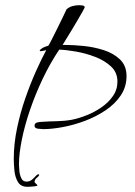

<svg xmlns="http://www.w3.org/2000/svg" viewBox="-20 -601 519 739"><path d="M86 118Q60 118 49 99.5Q38 81 35.5 55.5Q33 30 33 11Q33 -47 45.5 -107Q58 -167 77.5 -223Q97 -279 118.5 -327Q140 -375 158 -408Q151 -407 146 -405.5Q141 -404 138 -404Q128 -404 137.5 -412Q147 -420 166 -425Q168 -427 178.5 -447.5Q189 -468 202 -494.5Q215 -521 225 -541.5Q235 -562 236 -565Q246 -574 259 -577.5Q272 -581 285 -581Q289 -581 297.5 -580Q306 -579 306 -572Q306 -571 297.5 -556Q289 -541 277 -520.5Q265 -500 252.5 -479.5Q240 -459 231 -444.5Q222 -430 221 -428H234Q263 -428 302.5 -424Q342 -420 379.5 -408Q417 -396 442 -372Q467 -348 467 -308Q467 -267 445 -234Q423 -201 386.5 -176.5Q350 -152 307.5 -136Q265 -120 222.5 -112Q180 -104 147 -104Q141 -104 127 -105.5Q113 -107 113 -117Q113 -127 123 -129.5Q133 -132 140 -132Q169 -134 198.5 -134.5Q228 -135 256 -140Q282 -145 312.5 -157Q343 -169 370 -187.5Q397 -206 414.5 -231Q432 -256 432 -287Q432 -322 407.5 -345Q383 -368 346.5 -382Q310 -396 272.5 -402.5Q235 -409 208 -410Q173 -358 144.5 -298Q116 -238 95.5 -178Q75 -118 64 -63.5Q53 -9 53 32Q53 41 54.5 56.5Q56 72 62 85Q68 98 82 98Q94 98 102.5 91Q111 84 117 77Q123 70 128 70Q131 70 131 71Q131 76 122 83Q113 90 113 100Q113 101 118 105.5Q123 110 124 112Q124 115 115 116Q106 117 97 117.5Q88 118 86 118Z"/></svg>

Font: Moon Dance
Style: Regular
Weight: 400
Designer: Robert E. Leuschke
Foundry: Robert E. Leuschke
Version: Version 1.010; ttfautohint (v1.8.3)